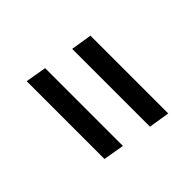

<svg xmlns="http://www.w3.org/2000/svg" viewBox="-36 -646 698 698"><g transform="rotate(45 313.0 -297.5)"><path d="M144 -438H544L531 -357H131ZM111 -238H511L497 -157H97Z"/></g></svg>

Font: Oak Sans Medium
Style: Italic
Weight: 500
Italic angle: -9.49998°
Foundry: Erik Kennedy, Walven
Version: Version 1.000